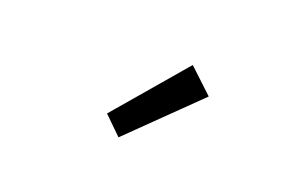

<svg xmlns="http://www.w3.org/2000/svg" viewBox="-47 -994 700 477"><g transform="rotate(20 303.0 -756.0)"><path d="M286 -640 462 -812 398 -872 239 -686Z"/></g></svg>

Font: Source Han Sans KR
Style: Regular
Weight: 400
Designer: Ryoko NISHIZUKA 西塚涼子 (kana, bopomofo & ideographs); Paul D. Hunt (Latin, Greek & Cyrillic); Sandoll Communications 산돌커뮤니
Foundry: Adobe
Version: Version 2.004;hotconv 1.0.118;makeotfexe 2.5.65603